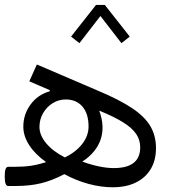

<svg xmlns="http://www.w3.org/2000/svg" viewBox="-34 -772 719 797"><path d="M364.6 -751.6 261 -620.1 295.6 -592.8 382.9 -705.6 470.1 -592.8 504.7 -620.1 401.1 -751.6ZM0 -79.5Q-7.4 -79.5 -10.9 -70.1Q-14.4 -60.7 -14.4 -39.9Q-14.4 -18.8 -10.9 -9.4Q-7.4 0 0 0H32.6Q91.5 0 138.3 -11.8Q185 -23.6 232.9 -49.1Q283.4 -22 334.6 -8.3Q385.9 5.4 433.6 5.4Q489.6 5.4 529.8 -14.3Q570.1 -34 591.8 -70.4Q613.5 -106.8 613.5 -157.3Q613.5 -208.4 590.2 -248.2Q566.9 -287.9 514.1 -323.2Q461.3 -358.5 372.3 -395.7L119 -504.3L87.7 -434.4L172.8 -397.7L172.2 -392.9Q122.4 -378.9 92.6 -337.8Q62.8 -296.8 62.8 -246.3Q62.8 -207.3 87.3 -169.4Q111.7 -131.5 157.4 -99.2Q125.7 -88.7 95.4 -84.1Q65.1 -79.5 24.6 -79.5ZM235.4 -118.4Q185 -144.2 157.4 -177.6Q129.8 -211 129.8 -245.1Q129.8 -276.1 144.7 -302.1Q159.7 -328.1 184.6 -343.6Q209.5 -359.1 238.8 -359.1Q283.1 -359.1 308.4 -329.4Q333.6 -299.8 333.6 -246.7Q333.6 -208.8 307.8 -175.1Q282 -141.4 235.4 -118.4ZM307.7 -101.3Q365.6 -139.1 383.9 -193.5Q402.1 -248 377.7 -312.8Q440.6 -287.2 477.8 -263.8Q514.9 -240.5 531.4 -215.7Q548 -190.9 548 -160.5Q548 -74.3 438.3 -74.3Q409.3 -74.3 375.2 -81.6Q341.1 -88.8 307.7 -101.3Z"/></svg>

Font: Estedad-FD VF
Style: Regular
Weight: 100
Designer: Amin Abedi
Version: Version 7.3